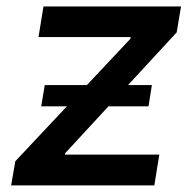

<svg xmlns="http://www.w3.org/2000/svg" viewBox="-20 -562 592 582"><path d="M13.7 0 26.4 -73.2 375.5 -444.8 376 -449.7H96.7L111.8 -542.5H528.8L515.6 -463.9L177.7 -97.7L176.8 -93.3H462.9L447.8 0ZM105 -239.7 115.7 -304.2H440.4L430.2 -239.7Z"/></svg>

Font: Inter 16pt Medium
Style: Italic
Weight: 500
Italic angle: -9.3988°
Version: Version 4.001;git-66647c0bb